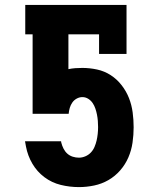

<svg xmlns="http://www.w3.org/2000/svg" viewBox="-20 -755 640 783"><path d="M302 8Q264 8 227.5 -1Q191 -10 161 -32.5Q131 -55 112 -87.5Q93 -120 86 -157L82 -179H229L230 -173Q233 -161 239 -149Q245 -137 254.5 -128.5Q264 -120 276.5 -116Q289 -112 302 -112Q315 -112 328 -117.5Q341 -123 350.5 -133Q360 -143 365.5 -156Q371 -169 374 -182Q377 -195 378.5 -209Q380 -223 380 -237Q380 -249 379 -262Q378 -275 375.5 -287.5Q373 -300 369 -312Q365 -324 358 -334.5Q351 -345 340 -352Q329 -359 316 -359Q304 -359 293 -353Q282 -347 275 -337Q268 -327 264.5 -315Q261 -303 260 -291H113V-615H83V-735H496V-535H384V-615H259V-473Q273 -476 287.5 -477Q302 -478 316 -478Q346 -478 376 -471.5Q406 -465 431.5 -448.5Q457 -432 476 -407.5Q495 -383 506 -355Q517 -327 521 -296.5Q525 -266 525 -236Q525 -205 520.5 -173.5Q516 -142 503.5 -113Q491 -84 470 -60Q449 -36 422 -20.5Q395 -5 364 1.5Q333 8 302 8Z"/></svg>

Font: Iosevka Etoile Heavy
Style: Regular
Weight: 900
Designer: Belleve Invis
Foundry: Belleve Invis
Version: Version 22.1.2; ttfautohint (v1.8.4)